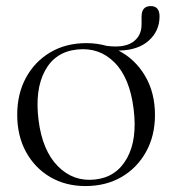

<svg xmlns="http://www.w3.org/2000/svg" viewBox="-20 -600 565 630"><path d="M263.5 -458.5Q298 -458.5 330 -449.5Q386.5 -442 415.5 -461.8Q444.5 -481.5 444.5 -520V-545Q444.5 -580 474.5 -580Q503.5 -580 503.5 -546Q503.5 -498.5 468.2 -466.8Q433 -435 369 -434Q423.5 -406 456 -351Q488.5 -296 488.5 -223Q488.5 -154.5 459.2 -101.8Q430 -49 378.8 -19.2Q327.5 10.5 260.5 10.5Q195 10.5 144.5 -19.2Q94 -49 65.2 -101.8Q36.5 -154.5 36.5 -223.5Q36.5 -292 65.2 -345Q94 -398 145 -428.2Q196 -458.5 263.5 -458.5ZM292 -11Q361.5 -18.5 396.2 -80Q431 -141.5 418.5 -242Q406 -344.5 355.8 -395Q305.5 -445.5 233 -437.5Q161 -430 127.5 -367.8Q94 -305.5 106.5 -206Q119 -106 170 -54.5Q221 -3 292 -11Z"/></svg>

Font: Fraunces 72pt Light
Style: Regular
Weight: 300
Version: Version 1.000;[0bf87f6ff]